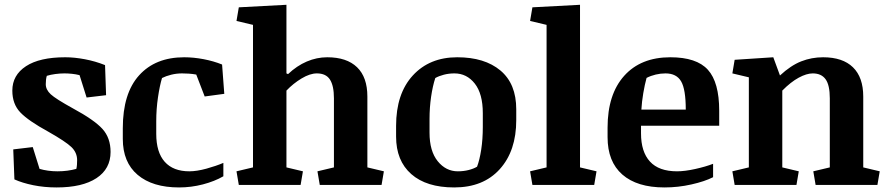

<svg xmlns="http://www.w3.org/2000/svg" viewBox="-20 -783 3768 813"><path d="M288.6 -324.2Q378.9 -275.4 413.6 -237.3Q448.2 -199.2 448.2 -139.6Q448.2 -67.9 388.4 -28.6Q328.6 10.7 219.7 10.7Q167.5 10.7 120.8 1.2Q74.2 -8.3 41 -23.4L36.1 -150.4L118.7 -160.2L147.5 -67.9Q164.1 -63 183.6 -60.3Q203.1 -57.6 223.1 -57.6Q245.6 -57.6 265.6 -60.3Q285.6 -63 303.2 -67.9Q305.2 -75.7 305.9 -85.7Q306.6 -95.7 306.6 -105Q306.6 -136.7 282.5 -160.2Q258.3 -183.6 184.1 -225.6Q100.1 -271.5 66.2 -306.9Q32.2 -342.3 32.2 -399.4Q32.2 -464.8 90.1 -502.7Q147.9 -540.5 256.3 -540.5Q294.9 -540.5 339.1 -532.2Q383.3 -523.9 424.8 -507.3L429.2 -379.9L346.7 -370.1L316.9 -464.8Q301.3 -468.8 284.4 -470.5Q267.6 -472.2 252.9 -472.2Q234.4 -472.2 214.1 -469.5Q193.8 -466.8 178.2 -461.9Q175.8 -454.1 174.8 -444.8Q173.8 -435.5 173.8 -426.3Q173.8 -403.3 194.8 -383.8Q215.8 -364.3 288.6 -324.2Z M500 -240.2Q500 -387.7 569.1 -464.1Q638.2 -540.5 759.8 -540.5Q799.3 -540.5 841.8 -532.5Q884.3 -524.4 920.4 -509.8L929.7 -385.7L846.7 -374.5L811 -467.3Q794.9 -470.2 779.5 -471.2Q764.2 -472.2 750.5 -472.2Q727.5 -472.2 704.8 -466.6Q682.1 -460.9 666 -452.6Q656.2 -419.9 648.9 -370.6Q641.6 -321.3 641.6 -269.5V-216.3Q641.6 -138.2 677.5 -97.9Q713.4 -57.6 781.7 -57.6Q813 -57.6 854 -68.8Q895 -80.1 925.8 -93.3V-36.6Q888.7 -15.1 839.1 -2.2Q789.6 10.7 738.3 10.7Q626 10.7 563 -42.5Q500 -95.7 500 -194.8Z M981.4 -57.6 1051.3 -74.2V-677.7L981.4 -694.3L991.2 -752L1192.9 -762.7V-472.2L1199.7 -469.2Q1236.8 -504.4 1279.1 -522.5Q1321.3 -540.5 1365.7 -540.5Q1448.2 -540.5 1491.9 -498.3Q1535.6 -456.1 1535.6 -374V-74.2L1605.5 -57.6L1595.7 0H1334L1324.2 -57.6L1394 -74.2V-366.7Q1394 -419.9 1377.2 -446Q1360.4 -472.2 1321.8 -472.2Q1292.5 -472.2 1257.1 -450.9Q1221.7 -429.7 1192.9 -399.4V-74.2L1262.7 -57.6L1252.9 0H991.2Z M1903.3 10.7Q1785.6 10.7 1721.4 -45.9Q1657.2 -102.5 1657.2 -204.6V-250Q1657.2 -386.2 1728 -463.4Q1798.8 -540.5 1916 -540.5Q2032.2 -540.5 2099.1 -484.4Q2166 -428.2 2166 -320.3V-274.4Q2166 -144 2096.2 -66.7Q2026.4 10.7 1903.3 10.7ZM2024.4 -303.7Q2024.4 -385.7 1990.5 -429Q1956.5 -472.2 1904.3 -472.2Q1880.9 -472.2 1859.9 -466.8Q1838.9 -461.4 1823.2 -452.6Q1812 -418.5 1805.4 -373Q1798.8 -327.6 1798.8 -279.3V-221.2Q1798.8 -143.1 1833.5 -100.3Q1868.2 -57.6 1918.5 -57.6Q1942.9 -57.6 1964.1 -63Q1985.4 -68.4 2000 -77.1Q2010.7 -105 2017.6 -149.2Q2024.4 -193.4 2024.4 -245.6Z M2294.4 -677.7 2224.6 -694.3 2234.4 -752 2436 -762.7V-74.2L2505.9 -57.6L2496.1 0H2234.4L2224.6 -57.6L2294.4 -74.2Z M2694.3 -250.5V-218.3Q2694.3 -140.1 2732.2 -98.9Q2770 -57.6 2846.7 -57.6Q2879.9 -57.6 2923.8 -67.4Q2967.8 -77.1 2999.5 -89.4V-32.7Q2963.9 -14.6 2907.7 -2Q2851.6 10.7 2793.5 10.7Q2677.7 10.7 2615.2 -43.9Q2552.7 -98.6 2552.7 -202.1V-242.7Q2552.7 -383.3 2623 -461.9Q2693.4 -540.5 2818.4 -540.5Q2929.7 -540.5 2977.5 -487.5Q3025.4 -434.6 3025.4 -314V-250.5ZM2717.8 -453.1Q2710 -424.8 2703.9 -388.7Q2697.8 -352.5 2695.8 -318.8H2883.8Q2883.8 -404.3 2864.3 -438.2Q2844.7 -472.2 2797.9 -472.2Q2777.3 -472.2 2756.6 -467.3Q2735.8 -462.4 2717.8 -453.1Z M3081.1 -57.6 3150.9 -74.2V-455.6L3081.1 -472.2L3090.8 -529.8L3254.4 -540.5L3282.7 -463.4Q3328.6 -505.9 3372.6 -523.2Q3416.5 -540.5 3465.3 -540.5Q3548.3 -540.5 3591.8 -498Q3635.3 -455.6 3635.3 -374V-74.2L3705.1 -57.6L3695.3 0H3433.6L3423.8 -57.6L3493.7 -74.2V-366.7Q3493.7 -422.9 3475.8 -447.5Q3458 -472.2 3421.4 -472.2Q3395.5 -472.2 3362.1 -454.1Q3328.6 -436 3292.5 -399.4V-74.2L3362.3 -57.6L3352.5 0H3090.8Z"/></svg>

Font: Noticia Text
Style: Bold
Weight: 700
Designer: JM Sole
Foundry: JM Sole
Version: Version 1.003